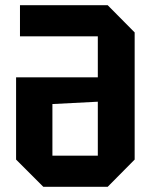

<svg xmlns="http://www.w3.org/2000/svg" viewBox="-20 -720 581 740"><path d="M499 -595V-105L395 0H147L42 -105V-422H357V-580H57V-700H395ZM357 -328 182 -319V-120H357Z"/></svg>

Font: Tektur SemiCondensed SemiBold
Style: Regular
Weight: 600
Width: 4
Designer: Adam Jagosz
Foundry: Adam Jagosz
Version: Version 1.005;gftools[0.9.30]